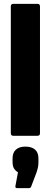

<svg xmlns="http://www.w3.org/2000/svg" viewBox="-20 -703 262 994"><path d="M49 0Q36 0 36 -13V-670Q36 -683 49 -683H174Q187 -683 187 -670V-13Q187 0 174 0ZM69 271Q57 271 60 259L73 189Q61 182 53 170Q45 158 45 134V117Q45 87 62.5 71.5Q80 56 111 56Q144 56 161.5 71.5Q179 87 179 117V136Q179 151 176.5 163Q174 175 169 190L142 261Q139 271 130 271Z"/></svg>

Font: Sofia Sans Condensed Black
Style: Regular
Weight: 900
Designer: Botio Nikoltchev, Ani Petrova
Foundry: lettersoup
Version: Version 4.101